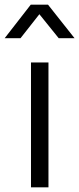

<svg xmlns="http://www.w3.org/2000/svg" viewBox="-71 -804 340 824"><path d="M62 -536H137V0H62ZM61 -784H135L249 -640H181L98 -743L17 -640H-51Z"/></svg>

Font: Eudoxus Sans
Style: Regular
Weight: 400
Designer: Stijn de Vries
Foundry: tokotype
Version: Version 2.005